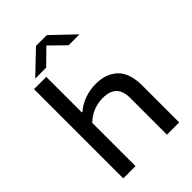

<svg xmlns="http://www.w3.org/2000/svg" viewBox="-282 -1111 1229 1229"><g transform="rotate(-45 332.0 -497.0)"><path d="M82.5 -808H193.5V-486H199Q236.5 -518.5 284.8 -535.5Q333 -552.5 386 -552.5Q480 -552.5 534.5 -499.2Q589 -446 589 -334.5V0H478V-329Q478 -398 446.2 -427.5Q414.5 -457 354 -457Q309 -457 266.8 -440.2Q224.5 -423.5 193.5 -391V0H82.5ZM536.5 -850H437.5L336 -949.5L234.5 -850H135.5L287 -994.5H385Z"/></g></svg>

Font: Encode Sans Expanded Medium
Style: Regular
Weight: 500
Width: 7
Designer: Multiple Designers
Foundry: Impallari Type
Version: Version 2.000